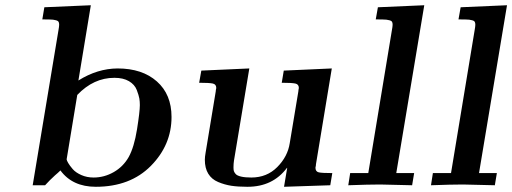

<svg xmlns="http://www.w3.org/2000/svg" viewBox="-20 -714 1974 740"><path d="M106 0 205.1 -596.2Q208 -612.3 208 -618.2Q208 -629.4 203.1 -632.8Q198.2 -636.2 184.1 -638.2Q172.9 -639.2 143.1 -639.2L150.9 -686L330.1 -693.8L282.2 -403.8Q355.5 -449.7 433.1 -450.2Q528.3 -450.2 584.7 -400.1Q641.1 -350.1 641.1 -263.2Q641.1 -155.3 561.5 -74.7Q481.9 5.9 349.1 5.9Q259.3 5.9 212.9 -57.1Q203.1 -47.4 191.9 -38.1Q171.9 -20 153.8 0ZM236.8 -100.1Q236.8 -96.2 242.9 -85.7Q249 -75.2 260.5 -62Q272 -48.8 293.5 -39.3Q314.9 -29.8 340.8 -29.8Q381.8 -29.8 418.5 -50.8Q455.1 -71.8 476.1 -108.9Q497.1 -147 508.1 -215.6Q519 -284.2 519 -309.1Q519 -322.3 517.1 -334.2Q515.1 -346.2 507.1 -367.2Q499 -388.2 477.1 -401.1Q455.1 -414.1 420.9 -414.1Q340.8 -414.1 277.8 -348.1L238.8 -111.8Q236.8 -102.1 236.8 -100.1Z M747.6 -395 755.9 -441.9 940.9 -450.2 881.8 -95.2Q879.9 -83 879.9 -68.8Q879.9 -60.1 881.3 -54.9Q882.8 -49.8 888.2 -43.5Q893.6 -37.1 909.2 -33.4Q924.8 -29.8 948.7 -29.8Q1008.8 -29.8 1048.8 -70.3Q1088.9 -110.8 1096.7 -162.1L1129.9 -361.8Q1129.9 -364.7 1130.4 -367.4Q1130.9 -370.1 1131.3 -372.1Q1131.8 -374 1131.8 -375Q1131.8 -389.2 1118.2 -392.1Q1104.5 -395 1065.9 -395L1073.7 -441.9L1258.8 -450.2L1197.8 -81.1Q1197.8 -78.1 1197.3 -75Q1196.8 -71.8 1196.3 -70.3Q1195.8 -68.8 1195.8 -67.9Q1195.8 -52.7 1208.3 -49.8Q1220.7 -46.9 1260.7 -46.9L1252.9 0L1074.7 5.9L1086.9 -66.9H1085.9Q1031.2 5.9 934.1 5.9Q933.6 5.9 932.6 5.9Q897.5 5.9 871.6 2Q845.7 -2 820.8 -12.5Q795.9 -22.9 782.7 -44.4Q769.5 -65.9 769.5 -98.1Q769.5 -109.4 772.5 -126L811.5 -361.8Q811.5 -364.7 812 -367.4Q812.5 -370.1 813 -372.1Q813.5 -374 813.5 -375Q813.5 -389.2 800 -392.1Q786.6 -395 747.6 -395Z M1322.3 0 1329.6 -46.9H1399.4L1490.2 -596.2Q1493.2 -612.3 1493.2 -618.2Q1493.2 -629.4 1488.3 -632.8Q1483.4 -636.2 1469.2 -638.2Q1458 -639.2 1428.2 -639.2L1436.5 -686L1615.2 -693.8L1507.3 -46.9H1576.2L1568.4 0Q1466.3 -2.9 1445.3 -2.9Q1400.4 -2.9 1322.3 0Z M1641.1 0 1648.4 -46.9H1718.3L1809.1 -596.2Q1812 -612.3 1812 -618.2Q1812 -629.4 1807.1 -632.8Q1802.2 -636.2 1788.1 -638.2Q1776.9 -639.2 1747.1 -639.2L1755.4 -686L1934.1 -693.8L1826.2 -46.9H1895L1887.2 0Q1785.2 -2.9 1764.2 -2.9Q1719.2 -2.9 1641.1 0Z"/></svg>

Font: CMU Serif Extra
Style: BoldSlanted
Weight: 700
Italic angle: -9.46001°
Version: Version 0.7.0